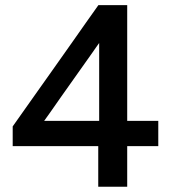

<svg xmlns="http://www.w3.org/2000/svg" viewBox="-20 -706 644 726"><path d="M351.5 0V-153.5H28V-228Q48.5 -257 73.8 -292.8Q99 -328.5 124.5 -364.5Q150 -400.5 172 -431.5L258.5 -554Q281.5 -587 305 -620.2Q328.5 -653.5 352 -686.5H461V-249H578.5V-153.5H461V0ZM212.5 -342Q189.5 -309 170 -281.2Q150.5 -253.5 147 -249H355V-543.5Q348.5 -534.5 342 -525.2Q335.5 -516 329 -506.5Z"/></svg>

Font: Commissioner Medium
Style: Regular
Weight: 500
Designer: Kostas Bartsokas
Foundry: Kostas Bartsokas
Version: Version 1.000; ttfautohint (v1.8.3)